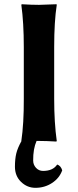

<svg xmlns="http://www.w3.org/2000/svg" viewBox="-20 -668 370 910"><path d="M274.9 139.2Q261.7 176.3 226.8 199.2Q191.9 222.2 147.9 222.2Q108.9 222.2 79.8 194.1Q50.8 166 50.8 122.1Q50.8 85.9 57.1 59.6Q63.5 33.2 81.5 1L81.1 0Q93.3 -81.1 92.8 -200.2V-444.8Q92.8 -560.1 81.1 -645L83 -647.9Q130.9 -645 165 -645L248 -647.9L249 -645Q236.8 -565.9 236.8 -444.8V-200.2Q236.8 -86.4 249 0L247.1 2.9Q199.2 0 165 0Q157.2 0 153.3 0Q136.7 37.6 137.2 92.8Q137.2 112.8 150.6 127.4Q164.1 142.1 184.1 142.1Q231 142.1 251 111.8Q268.1 117.2 274.9 139.2Z"/></svg>

Font: Linux Biolinum
Style: Bold
Weight: 700
Designer: Philipp H. Poll
Foundry: Philipp H. Poll
Version: Version 1.3.2 ; ttfautohint (v0.9)